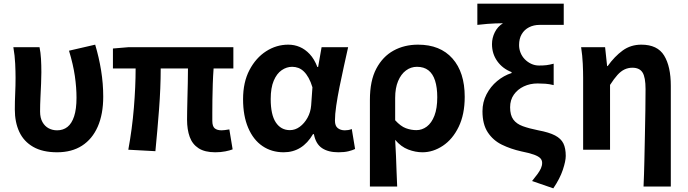

<svg xmlns="http://www.w3.org/2000/svg" viewBox="-20 -818 3758 1049"><path d="M292 14Q213 14 161.5 -15.5Q110 -45 85.5 -97.5Q61 -150 61 -220Q61 -264 63 -307Q65 -350 65 -393Q65 -426 63 -470Q61 -514 53 -560H196Q202 -531 204 -496.5Q206 -462 206 -423Q206 -398 204.5 -362Q203 -326 201 -285.5Q199 -245 199 -209Q199 -174 212 -151Q225 -128 246 -117Q267 -106 292 -106Q325 -106 348.5 -124.5Q372 -143 385 -182.5Q398 -222 398 -284Q398 -340 389 -402.5Q380 -465 357 -541L500 -574Q521 -504 532.5 -432.5Q544 -361 544 -290Q544 -194 514 -126Q484 -58 428 -22Q372 14 292 14Z M1156 14Q1099 14 1065 -8Q1031 -30 1016.5 -70Q1002 -110 1002 -164Q1002 -179 1002.5 -210Q1003 -241 1004 -281Q1005 -321 1006 -363.5Q1007 -406 1007 -444H858Q858 -338 849 -221Q840 -104 829 8L681 0Q702 -114 711.5 -229.5Q721 -345 721 -444H597V-553L680 -560H1255V-444H1147Q1144 -404 1142.5 -359.5Q1141 -315 1140.5 -273.5Q1140 -232 1140 -201.5Q1140 -171 1140 -158Q1140 -128 1153 -117Q1166 -106 1191 -106Q1204 -106 1233 -111L1251 -2Q1236 4 1211 9Q1186 14 1156 14Z M1530 14Q1464 14 1414 -20Q1364 -54 1336 -119.5Q1308 -185 1308 -276Q1308 -369 1343 -435.5Q1378 -502 1434 -538Q1490 -574 1555 -574Q1588 -574 1617.5 -561.5Q1647 -549 1672 -522.5Q1697 -496 1714 -452H1718L1737 -560H1882Q1871 -510 1858.5 -454Q1846 -398 1835 -343Q1824 -288 1817 -240.5Q1810 -193 1810 -159Q1810 -130 1825.5 -118Q1841 -106 1864 -106Q1873 -106 1882.5 -107.5Q1892 -109 1902 -113L1920 -4Q1906 3 1883.5 8.5Q1861 14 1829 14Q1773 14 1739 -9Q1705 -32 1695 -85H1690Q1632 14 1530 14ZM1564 -107Q1593 -107 1618 -125.5Q1643 -144 1660 -174.5Q1677 -205 1680 -242L1687 -341Q1678 -371 1666 -392.5Q1654 -414 1640 -427.5Q1626 -441 1610 -447Q1594 -453 1576 -453Q1546 -453 1519 -434.5Q1492 -416 1475.5 -377Q1459 -338 1459 -277Q1459 -191 1487 -149Q1515 -107 1564 -107Z M2001 201V-273Q2001 -377 2036 -443Q2071 -509 2130 -541.5Q2189 -574 2264 -574Q2385 -574 2452 -498.5Q2519 -423 2519 -289Q2519 -193 2486 -125Q2453 -57 2399.5 -21.5Q2346 14 2288 14Q2250 14 2210.5 -1Q2171 -16 2139 -54Q2142 -9 2143.5 33Q2145 75 2146.5 116Q2148 157 2150 201ZM2255 -107Q2286 -107 2312 -126.5Q2338 -146 2353.5 -186Q2369 -226 2369 -287Q2369 -340 2357 -377.5Q2345 -415 2320.5 -434Q2296 -453 2258 -453Q2225 -453 2198 -433Q2171 -413 2155 -375Q2139 -337 2139 -283V-161Q2169 -128 2197.5 -117.5Q2226 -107 2255 -107Z M3003 211 2887 171Q2905 149 2917 132.5Q2929 116 2935.5 101.5Q2942 87 2942 72Q2942 57 2932 46.5Q2922 36 2897.5 27Q2873 18 2828 9Q2770 -4 2722 -27.5Q2674 -51 2645 -95Q2616 -139 2616 -210Q2616 -260 2638 -302.5Q2660 -345 2696 -375Q2732 -405 2775 -419V-424Q2726 -443 2697 -483.5Q2668 -524 2668 -577Q2668 -611 2683.5 -642Q2699 -673 2728 -691Q2705 -691 2685 -690Q2665 -689 2642.5 -687.5Q2620 -686 2588 -682V-798H3060V-682H2928Q2896 -682 2870.5 -669Q2845 -656 2830.5 -631.5Q2816 -607 2816 -572Q2816 -550 2824 -530Q2832 -510 2847 -494.5Q2862 -479 2882 -469.5Q2902 -460 2925 -460Q2949 -460 2965.5 -462Q2982 -464 3005 -470V-353Q2981 -359 2960 -360.5Q2939 -362 2917 -362Q2876 -362 2842 -346Q2808 -330 2787.5 -301Q2767 -272 2767 -232Q2767 -189 2784.5 -165Q2802 -141 2836.5 -128.5Q2871 -116 2921 -106Q2980 -95 3012.5 -78Q3045 -61 3058 -34.5Q3071 -8 3071 34Q3071 62 3055 110Q3039 158 3003 211Z M3496 201Q3499 135 3500.5 63Q3502 -9 3503.5 -80Q3505 -151 3506 -215Q3507 -279 3507 -331Q3507 -396 3490.5 -422Q3474 -448 3435 -448Q3412 -448 3392 -438.5Q3372 -429 3353.5 -408.5Q3335 -388 3313 -354V0H3166V-393Q3166 -426 3164 -470Q3162 -514 3155 -560H3286L3297 -457H3300Q3338 -510 3382 -542Q3426 -574 3484 -574Q3572 -574 3608.5 -514.5Q3645 -455 3645 -349V201Z"/></svg>

Font: Noto Sans KR
Style: Bold
Weight: 700
Designer: Ryoko NISHIZUKA  (kana, bopomofo & ideographs); Paul D. Hunt (Latin, Greek & Cyrillic); Sandoll Communications , Soo-you
Foundry: Adobe
Version: Version 2.004-H2;hotconv 1.0.118;makeotfexe 2.5.65603